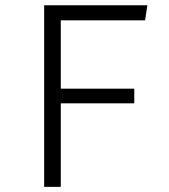

<svg xmlns="http://www.w3.org/2000/svg" viewBox="-20 -725 655 745"><path d="M215.9 -646.2V-381H501V-324.1H215.9V0H151.3V-704.6H551.8L543.1 -646.2Z"/></svg>

Font: Fira Code Light
Style: Regular
Weight: 300
Monospace: yes
Designer: Carrois Corporate, Edenspiekermann AG, Nikita Prokopov
Foundry: Carrois Corporate, Edenspiekermann AG, Nikita Prokopov
Version: Version 6.000; ttfautohint (v1.8.2) -l 8 -r 50 -G 200 -x 14 